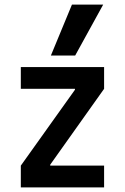

<svg xmlns="http://www.w3.org/2000/svg" viewBox="-20 -810 540 830"><path d="M70 0V-94L304 -422V-426H70V-520H430V-426L197 -98V-94H430V0ZM305 -570H200L291 -790H426Z"/></svg>

Font: M PLUS Code Latin Medium
Style: Regular
Weight: 500
Designer: Coji Morishita
Foundry: UNDERFOREST DESIGN
Version: Version 1.002; ttfautohint (v1.8.3)